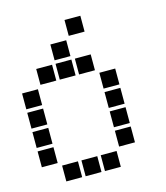

<svg xmlns="http://www.w3.org/2000/svg" viewBox="-115 -880 831 960"><g transform="rotate(-15 300.0 -400.0)"><path d="M310 -791Q309 -791 309 -791Q309 -791 309 -790V-710Q309 -709 309 -709Q309 -709 310 -709H390Q391 -709 391 -709Q391 -709 391 -710V-790Q391 -791 391 -791Q391 -791 390 -791ZM210 -691Q209 -691 209 -691Q209 -691 209 -690V-610Q209 -609 209 -609Q209 -609 210 -609H290Q291 -609 291 -609Q291 -609 291 -610V-690Q291 -691 291 -691Q291 -691 290 -691ZM110 -591Q109 -591 109 -591Q109 -591 109 -590V-510Q109 -509 109 -509Q109 -509 110 -509H190Q191 -509 191 -509Q191 -509 191 -510V-590Q191 -591 191 -591Q191 -591 190 -591ZM210 -591Q209 -591 209 -591Q209 -591 209 -590V-510Q209 -509 209 -509Q209 -509 210 -509H290Q291 -509 291 -509Q291 -509 291 -510V-590Q291 -591 291 -591Q291 -591 290 -591ZM310 -591Q309 -591 309 -591Q309 -591 309 -590V-510Q309 -509 309 -509Q309 -509 310 -509H390Q391 -509 391 -509Q391 -509 391 -510V-590Q391 -591 391 -591Q391 -591 390 -591ZM10 -491Q9 -491 9 -491Q9 -491 9 -490V-410Q9 -409 9 -409Q9 -409 10 -409H90Q91 -409 91 -409Q91 -409 91 -410V-490Q91 -491 91 -491Q91 -491 90 -491ZM410 -491Q409 -491 409 -491Q409 -491 409 -490V-410Q409 -409 409 -409Q409 -409 410 -409H490Q491 -409 491 -409Q491 -409 491 -410V-490Q491 -491 491 -491Q491 -491 490 -491ZM10 -391Q9 -391 9 -391Q9 -391 9 -390V-310Q9 -309 9 -309Q9 -309 10 -309H90Q91 -309 91 -309Q91 -309 91 -310V-390Q91 -391 91 -391Q91 -391 90 -391ZM410 -391Q409 -391 409 -391Q409 -391 409 -390V-310Q409 -309 409 -309Q409 -309 410 -309H490Q491 -309 491 -309Q491 -309 491 -310V-390Q491 -391 491 -391Q491 -391 490 -391ZM10 -291Q9 -291 9 -291Q9 -291 9 -290V-210Q9 -209 9 -209Q9 -209 10 -209H90Q91 -209 91 -209Q91 -209 91 -210V-290Q91 -291 91 -291Q91 -291 90 -291ZM410 -291Q409 -291 409 -291Q409 -291 409 -290V-210Q409 -209 409 -209Q409 -209 410 -209H490Q491 -209 491 -209Q491 -209 491 -210V-290Q491 -291 491 -291Q491 -291 490 -291ZM10 -191Q9 -191 9 -191Q9 -191 9 -190V-110Q9 -109 9 -109Q9 -109 10 -109H90Q91 -109 91 -109Q91 -109 91 -110V-190Q91 -191 91 -191Q91 -191 90 -191ZM410 -191Q409 -191 409 -191Q409 -191 409 -190V-110Q409 -109 409 -109Q409 -109 410 -109H490Q491 -109 491 -109Q491 -109 491 -110V-190Q491 -191 491 -191Q491 -191 490 -191ZM110 -91Q109 -91 109 -91Q109 -91 109 -90V-10Q109 -9 109 -9Q109 -9 110 -9H190Q191 -9 191 -9Q191 -9 191 -10V-90Q191 -91 191 -91Q191 -91 190 -91ZM210 -91Q209 -91 209 -91Q209 -91 209 -90V-10Q209 -9 209 -9Q209 -9 210 -9H290Q291 -9 291 -9Q291 -9 291 -10V-90Q291 -91 291 -91Q291 -91 290 -91ZM310 -91Q309 -91 309 -91Q309 -91 309 -90V-10Q309 -9 309 -9Q309 -9 310 -9H390Q391 -9 391 -9Q391 -9 391 -10V-90Q391 -91 391 -91Q391 -91 390 -91Z"/></g></svg>

Font: Doto Black ExtraBold
Style: Regular
Weight: 800
Monospace: yes
Version: Version 1.000